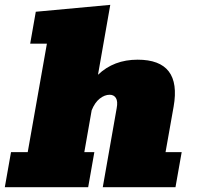

<svg xmlns="http://www.w3.org/2000/svg" viewBox="-46 -782 822 802"><path d="M-25.9 0 0 -146.5H69.8L149.9 -599.6H80.1L103.5 -732.9L414.6 -761.7L363.3 -469.7Q429.2 -532.7 528.8 -532.7Q713.9 -532.7 679.2 -336.4L645.5 -146.5H712.9L687 0H383.3L441.4 -330.1Q446.8 -358.9 438.2 -372.6Q429.7 -386.2 412.1 -386.2Q391.1 -386.2 370.6 -370.1Q350.1 -354 336.9 -321.3L306.2 -146.5H348.1L322.3 0Z"/></svg>

Font: Bevan
Style: Italic
Weight: 400
Italic angle: -10°
Designer: Vernon Adams
Foundry: Vernon Adams
Version: Version 2.100; ttfautohint (v1.8.3)